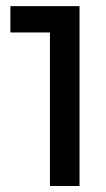

<svg xmlns="http://www.w3.org/2000/svg" viewBox="-20 -620 353 640"><path d="M14.6 -511.7Q47.9 -511.7 146.5 -511.7Q146.5 -383.8 146.5 0Q170.9 0 245.1 0Q245.1 -150.4 245.1 -599.6Q187.5 -599.6 14.6 -599.6Q14.6 -597.7 14.6 -588.9Q14.6 -569.3 14.6 -511.7Z"/></svg>

Font: TextaAlt
Style: Bold
Weight: 400
Designer: Daniel Hernandez & Miguel Hernandez
Version: Version 1.005;com.myfonts.easy.latinotype.texta.alt-bold.wfk